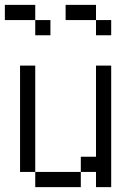

<svg xmlns="http://www.w3.org/2000/svg" viewBox="-20 -770 540 790"><path d="M187.5 -625V-687.5H125V-625ZM437.5 -625V-687.5H375V-625ZM125 -62.5V0H312.5V-62.5ZM125 -62.5V-500H62.5V-62.5ZM375 -62.5V0H437.5Q437.5 0 437.5 -500H375Q375 -500 375 -125H312.5V-62.5ZM125 -687.5V-750H0V-687.5ZM375 -687.5V-750H250V-687.5Z"/></svg>

Font: CalcUnifontExMono
Style: Regular
Weight: 500
Version: Version 15.0.06